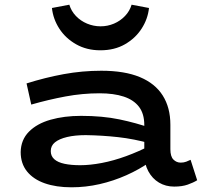

<svg xmlns="http://www.w3.org/2000/svg" viewBox="-20 -784 866 817"><path d="M721 10Q685 10 656.5 -7Q628 -24 611 -55.5Q594 -87 594 -129V-252Q594 -300 571.5 -329.5Q549 -359 506.5 -373Q464 -387 404 -387Q331 -387 258.5 -373.5Q186 -360 113 -339L93 -429Q172 -454 251 -468.5Q330 -483 411 -483Q510 -483 575 -456Q640 -429 672.5 -377.5Q705 -326 705 -253V-149Q705 -118 718 -105Q731 -92 749 -92Q762 -92 772.5 -96Q783 -100 791 -104L819 -17Q803 -7 779 1.5Q755 10 721 10ZM284 13Q219 13 170.5 -4Q122 -21 95 -54.5Q68 -88 68 -137Q69 -189 103 -223.5Q137 -258 195 -274.5Q253 -291 325 -291Q416 -291 488 -276Q560 -261 622 -239V-173Q550 -193 482 -200.5Q414 -208 345 -209Q299 -209 265.5 -201Q232 -193 214 -178.5Q196 -164 196 -141Q196 -120 211 -106.5Q226 -93 254.5 -87Q283 -81 321 -81Q363 -81 413 -90.5Q463 -100 516.5 -119.5Q570 -139 622 -166L620 -96Q573 -63 518 -38.5Q463 -14 404 -0.5Q345 13 284 13ZM407 -570Q349 -570 304 -595.5Q259 -621 232.5 -662Q206 -703 201 -750L275 -764Q283 -737 303 -716Q323 -695 350.5 -683.5Q378 -672 408 -672Q438 -672 465 -683.5Q492 -695 512 -716Q532 -737 540 -764L614 -750Q609 -703 582.5 -662Q556 -621 511.5 -595.5Q467 -570 407 -570Z"/></svg>

Font: BioRhyme SemiExpanded SemiBold
Style: Regular
Weight: 600
Width: 6
Designer: Aoife Mooney
Foundry: Aoife Mooney Type
Version: Version 1.600;gftools[0.9.33]